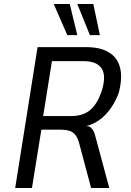

<svg xmlns="http://www.w3.org/2000/svg" viewBox="-20 -941 656 961"><path d="M56 0 168 -705H413Q482 -705 525 -679Q568 -653 581 -602Q594 -551 574 -475Q558 -433 535 -400Q512 -367 481.5 -343.5Q451 -320 412 -310L419 -309L429 -307Q438 -301 446 -288.5Q454 -276 461 -245L527 0H436L376 -225Q369 -251 357 -266Q345 -281 326.5 -286.5Q308 -292 280 -292H187L140 0ZM196 -360H335Q398 -360 434.5 -393Q471 -426 492 -495Q512 -567 487 -601Q462 -635 398 -635H240ZM430 -765 367 -921H447L480 -765ZM317 -765 249 -921H329L367 -765Z"/></svg>

Font: Nunito Sans 7pt Condensed
Style: Italic
Weight: 400
Width: 3
Italic angle: -9°
Designer: Vernon Adams
Foundry: Vernon Adams
Version: Version 3.101;gftools[0.9.27]